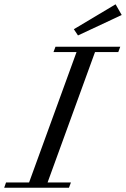

<svg xmlns="http://www.w3.org/2000/svg" viewBox="-68 -883 593 903"><path d="M298.8 -716.3 279.3 -745.6 475.6 -862.8 504.4 -812.5ZM-48.3 0 -39.6 -24.9H68.8L292 -638.2H183.6L192.9 -663.1H497.6L488.3 -638.2H378.9L155.8 -24.9H265.6L256.3 0Z"/></svg>

Font: Elstob 14pt
Style: Italic
Weight: 400
Italic angle: -20°
Designer: Peter S. Baker
Version: Version 1.015